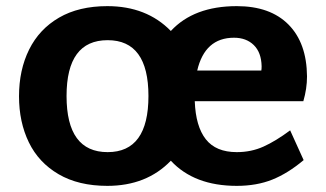

<svg xmlns="http://www.w3.org/2000/svg" viewBox="-20 -593 1063 626"><path d="M926 -168 970 -71Q919 -28 868 -7.5Q817 13 752 13Q613 13 537 -69Q458 13 330 13Q236 13 171 -25Q106 -63 74 -129Q42 -195 42 -279Q42 -365 75 -431.5Q108 -498 172.5 -535.5Q237 -573 330 -573Q458 -573 537 -492Q612 -573 752 -573Q861 -573 920.5 -513Q980 -453 981 -344Q981 -304 969 -263H615Q618 -181 651 -139Q684 -97 752 -97Q799 -97 839 -115Q879 -133 926 -168ZM623 -363H832Q833 -368 833 -377Q832 -422 807.5 -446Q783 -470 743 -470Q648 -470 623 -363ZM464 -280Q464 -462 331 -462Q197 -462 197 -280Q197 -97 331 -97Q464 -97 464 -280Z"/></svg>

Font: Martel Sans ExtraBold
Style: Regular
Weight: 800
Designer: Dan Reynolds and Mathieu Réguer
Foundry: Dan Reynolds and Mathieu Réguer
Version: Version 1.002; ttfautohint (v1.1) -l 5 -r 5 -G 72 -x 0 -D la